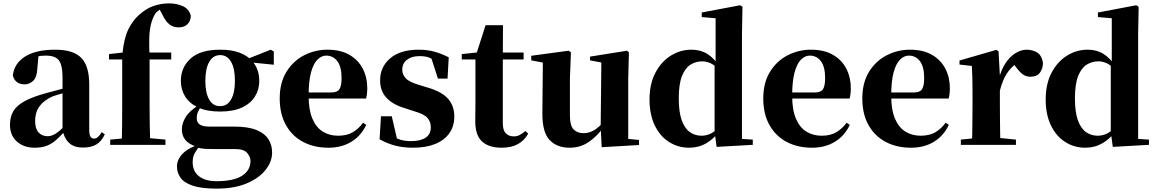

<svg xmlns="http://www.w3.org/2000/svg" viewBox="-20 -857 6845 1136"><path d="M185 17Q121 17 80 -19.5Q39 -56 39 -119Q39 -165 58.5 -198.5Q78 -232 125 -258Q172 -284 253 -306Q291 -317 342.5 -330Q394 -343 434 -353V-327Q394 -317 354.5 -306Q315 -295 292 -287Q243 -266 215.5 -230.5Q188 -195 188 -140Q188 -95 208.5 -73Q229 -51 263 -51Q276 -51 292.5 -57.5Q309 -64 331.5 -82.5Q354 -101 385 -136L404 -80H363Q335 -49 310.5 -27.5Q286 -6 256.5 5.5Q227 17 185 17ZM471 16Q416 16 387 -13Q358 -42 350 -91V-93V-393Q350 -445 341 -474.5Q332 -504 310 -516Q288 -528 250 -528Q226 -528 200 -523Q174 -518 136 -505L208 -529L201 -453Q199 -401 177 -379.5Q155 -358 126 -358Q70 -358 56 -410Q63 -480 127 -521.5Q191 -563 307 -563Q414 -563 461 -514.5Q508 -466 508 -357V-88Q508 -60 515.5 -48.5Q523 -37 537 -37Q548 -37 558 -45Q568 -53 582 -75L600 -62Q581 -21 550.5 -2.5Q520 16 471 16Z M632 0V-31L744 -41H851L959 -31V0ZM700 0Q702 -59 702.5 -119Q703 -179 703 -238V-505H625V-537L759 -552L703 -522L704 -535Q713 -630 739.5 -683.5Q766 -737 802 -768Q843 -806 888 -821.5Q933 -837 980 -837Q1025 -837 1062 -820.5Q1099 -804 1109 -763Q1108 -733 1089.5 -714Q1071 -695 1036 -695Q1007 -695 984 -711.5Q961 -728 941 -770L917 -815V-824H967V-816Q944 -812 926 -800.5Q908 -789 898 -775Q881 -747 872.5 -710.5Q864 -674 863 -627Q862 -580 865 -521V-238Q865 -179 866 -119Q867 -59 869 0ZM785 -505V-546H993V-505Z M1262 259Q1170 259 1118.5 241Q1067 223 1047 193Q1027 163 1027 128Q1027 87 1061 52Q1095 17 1165 -5L1167 0Q1145 27 1132.5 48.5Q1120 70 1120 102Q1120 157 1157.5 186Q1195 215 1261 215Q1362 215 1412 183Q1462 151 1462 95Q1462 71 1442.5 48Q1423 25 1373 25H1262Q1216 25 1190.5 23.5Q1165 22 1141 14V10Q1056 -16 1056 -91Q1056 -127 1078 -163.5Q1100 -200 1158 -237V-246L1176 -237Q1160 -214 1152 -196.5Q1144 -179 1144 -157Q1144 -133 1161.5 -120.5Q1179 -108 1219 -108H1365Q1448 -108 1497 -88Q1546 -68 1568 -33.5Q1590 1 1590 45Q1590 99 1551.5 148Q1513 197 1439.5 228Q1366 259 1262 259ZM1282 -197Q1204 -197 1152.5 -221Q1101 -245 1075.5 -286Q1050 -327 1050 -378Q1050 -458 1107.5 -510.5Q1165 -563 1283 -563Q1348 -563 1394 -546.5Q1440 -530 1467 -501L1472 -496Q1514 -449 1514 -378Q1514 -327 1488.5 -286Q1463 -245 1412 -221Q1361 -197 1282 -197ZM1282 -229Q1325 -229 1347.5 -269Q1370 -309 1370 -378Q1370 -452 1347 -491.5Q1324 -531 1283 -531Q1241 -531 1218 -491Q1195 -451 1195 -378Q1195 -309 1217 -269Q1239 -229 1282 -229ZM1432 -491V-506H1438L1582 -563L1600 -552V-474Z M1923 17Q1839 17 1774 -17Q1709 -51 1672 -116.5Q1635 -182 1635 -275Q1635 -368 1675 -432.5Q1715 -497 1779.5 -530Q1844 -563 1917 -563Q1995 -563 2047.5 -532.5Q2100 -502 2126.5 -450.5Q2153 -399 2153 -335Q2153 -301 2146 -274H1704V-310H1941Q1976 -310 1988.5 -329.5Q2001 -349 2001 -395Q2001 -462 1976 -495Q1951 -528 1910 -528Q1882 -528 1858 -504Q1834 -480 1820 -428Q1806 -376 1806 -290Q1806 -207 1828.5 -154.5Q1851 -102 1890.5 -78Q1930 -54 1980 -54Q2033 -54 2068 -75Q2103 -96 2128 -131L2147 -118Q2116 -53 2058.5 -18Q2001 17 1923 17Z M2424 17Q2366 17 2318 4.5Q2270 -8 2226 -33L2234 -169H2298L2332 -22L2278 -29V-65Q2312 -43 2342 -32.5Q2372 -22 2411 -22Q2468 -22 2498.5 -42.5Q2529 -63 2529 -104Q2529 -136 2509.5 -159Q2490 -182 2430 -199L2372 -218Q2305 -238 2267 -278Q2229 -318 2229 -382Q2229 -461 2288.5 -512Q2348 -563 2458 -563Q2508 -563 2549.5 -551.5Q2591 -540 2635 -518L2628 -392H2571L2525 -535L2573 -517V-487Q2543 -507 2520 -516Q2497 -525 2462 -525Q2416 -525 2388 -503.5Q2360 -482 2360 -444Q2360 -417 2380 -394.5Q2400 -372 2458 -355L2517 -337Q2596 -313 2632 -271.5Q2668 -230 2668 -168Q2668 -110 2638.5 -68.5Q2609 -27 2554.5 -5Q2500 17 2424 17Z M2875 -505V-546H3078V-505ZM2948 17Q2872 17 2832 -20Q2792 -57 2792 -139Q2792 -169 2792.5 -193.5Q2793 -218 2793 -249V-505H2712V-537L2816 -548L2798 -536L2853 -708H2956L2955 -529V-519V-127Q2955 -87 2972.5 -68.5Q2990 -50 3020 -50Q3039 -50 3054 -58Q3069 -66 3089 -82L3105 -66Q3083 -26 3044.5 -4.5Q3006 17 2948 17Z M3350 17Q3275 17 3231.5 -29Q3188 -75 3189 -189L3192 -505L3226 -480L3123 -500V-527L3345 -557L3358 -547L3352 -393V-174Q3352 -114 3373.5 -91.5Q3395 -69 3432 -69Q3473 -69 3508 -95Q3543 -121 3569 -160L3608 -103H3550Q3513 -51 3463.5 -17Q3414 17 3350 17ZM3540 14 3534 -107V-110L3538 -487L3471 -500V-522L3690 -557L3701 -547L3697 -393V-35L3761 -29V1Z M4057 17Q3992 17 3938.5 -17Q3885 -51 3854 -115Q3823 -179 3823 -269Q3823 -360 3857.5 -426Q3892 -492 3948.5 -527.5Q4005 -563 4071 -563Q4125 -563 4165 -538Q4205 -513 4238 -462H4247L4228 -450Q4205 -474 4181.5 -484Q4158 -494 4135 -494Q4097 -494 4065.5 -474.5Q4034 -455 4015 -407Q3996 -359 3996 -275Q3996 -194 4013.5 -145.5Q4031 -97 4061.5 -75.5Q4092 -54 4130 -54Q4156 -54 4179.5 -64Q4203 -74 4225 -96L4247 -80H4236Q4203 -35 4158 -9Q4113 17 4057 17ZM4220 12 4208 -77V-79V-471L4214 -483V-749L4132 -756V-783L4359 -826L4373 -817L4370 -657V-35L4434 -31V0Z M4784 17Q4700 17 4635 -17Q4570 -51 4533 -116.5Q4496 -182 4496 -275Q4496 -368 4536 -432.5Q4576 -497 4640.5 -530Q4705 -563 4778 -563Q4856 -563 4908.5 -532.5Q4961 -502 4987.5 -450.5Q5014 -399 5014 -335Q5014 -301 5007 -274H4565V-310H4802Q4837 -310 4849.5 -329.5Q4862 -349 4862 -395Q4862 -462 4837 -495Q4812 -528 4771 -528Q4743 -528 4719 -504Q4695 -480 4681 -428Q4667 -376 4667 -290Q4667 -207 4689.5 -154.5Q4712 -102 4751.5 -78Q4791 -54 4841 -54Q4894 -54 4929 -75Q4964 -96 4989 -131L5008 -118Q4977 -53 4919.5 -18Q4862 17 4784 17Z M5370 17Q5286 17 5221 -17Q5156 -51 5119 -116.5Q5082 -182 5082 -275Q5082 -368 5122 -432.5Q5162 -497 5226.5 -530Q5291 -563 5364 -563Q5442 -563 5494.5 -532.5Q5547 -502 5573.5 -450.5Q5600 -399 5600 -335Q5600 -301 5593 -274H5151V-310H5388Q5423 -310 5435.5 -329.5Q5448 -349 5448 -395Q5448 -462 5423 -495Q5398 -528 5357 -528Q5329 -528 5305 -504Q5281 -480 5267 -428Q5253 -376 5253 -290Q5253 -207 5275.5 -154.5Q5298 -102 5337.5 -78Q5377 -54 5427 -54Q5480 -54 5515 -75Q5550 -96 5575 -131L5594 -118Q5563 -53 5505.5 -18Q5448 17 5370 17Z M5665 0V-31L5772 -42H5882L5991 -31V0ZM5730 0Q5732 -26 5732.5 -68.5Q5733 -111 5733.5 -157Q5734 -203 5734 -238V-321Q5734 -371 5733 -401Q5732 -431 5730 -467L5657 -475V-499L5875 -562L5888 -553L5896 -409V-408V-238Q5896 -203 5896.5 -157Q5897 -111 5897.5 -68.5Q5898 -26 5899 0ZM5896 -321 5857 -386H5889Q5903 -444 5929.5 -483.5Q5956 -523 5989 -543Q6022 -563 6054 -563Q6090 -563 6117 -546Q6144 -529 6151 -484Q6150 -450 6132.5 -426.5Q6115 -403 6077 -403Q6049 -403 6029 -419Q6009 -435 5989 -463L5966 -492L5998 -484Q5960 -458 5936 -420.5Q5912 -383 5896 -321Z M6401 17Q6336 17 6282.5 -17Q6229 -51 6198 -115Q6167 -179 6167 -269Q6167 -360 6201.5 -426Q6236 -492 6292.5 -527.5Q6349 -563 6415 -563Q6469 -563 6509 -538Q6549 -513 6582 -462H6591L6572 -450Q6549 -474 6525.5 -484Q6502 -494 6479 -494Q6441 -494 6409.5 -474.5Q6378 -455 6359 -407Q6340 -359 6340 -275Q6340 -194 6357.5 -145.5Q6375 -97 6405.5 -75.5Q6436 -54 6474 -54Q6500 -54 6523.5 -64Q6547 -74 6569 -96L6591 -80H6580Q6547 -35 6502 -9Q6457 17 6401 17ZM6564 12 6552 -77V-79V-471L6558 -483V-749L6476 -756V-783L6703 -826L6717 -817L6714 -657V-35L6778 -31V0Z"/></svg>

Font: Noto Serif JP Black
Style: Regular
Weight: 900
Designer: Ryoko NISHIZUKA 西塚涼子 (kana & ideographs); Frank Grießhammer (Latin, Greek & Cyrillic); Wenlong ZHANG 张文龙 (bopomofo); San
Foundry: Adobe
Version: Version 2.003-H1;hotconv 1.1.1;makeotfexe 2.6.0